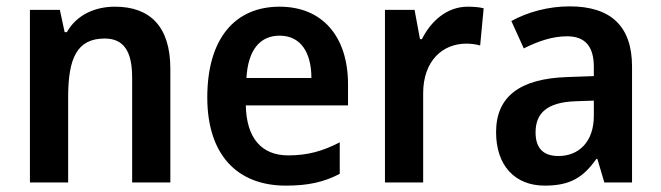

<svg xmlns="http://www.w3.org/2000/svg" viewBox="-20 -639 2076 603"><path d="M341 -618C279 -618 221 -593 190 -538H183L168 -608H74V-66H194V-333C194 -457 222 -518 309 -518C369 -518 395 -477 395 -396V-66H515V-423C515 -557 450 -618 341 -618Z M858 -618C718 -618 631 -518 631 -333C631 -155 723 -56 878 -56C948 -56 997 -67 1047 -93V-192C993 -164 946 -151 885 -151C801 -151 754 -206 752 -308H1073V-374C1073 -524 993 -618 858 -618ZM858 -527C926 -527 958 -472 958 -394H754C759 -484 798 -527 858 -527Z M1449 -618C1383 -618 1333 -572 1305 -516H1299L1282 -608H1189V-66H1309V-346C1309 -447 1369 -502 1445 -502C1457 -502 1477 -500 1488 -496L1499 -613C1484 -617 1464 -618 1449 -618Z M1769 -619C1702 -619 1637 -601 1586 -573L1625 -487C1671 -510 1715 -525 1761 -525C1816 -525 1845 -495 1845 -429V-400L1761 -397C1613 -392 1538 -336 1538 -224C1538 -119 1597 -56 1691 -56C1771 -56 1812 -82 1853 -140H1856L1878 -66H1965V-430C1965 -557 1898 -619 1769 -619ZM1788 -321 1845 -323V-275C1845 -194 1798 -149 1734 -149C1690 -149 1662 -170 1662 -223C1662 -282 1696 -318 1788 -321Z"/></svg>

Font: Noto Sans Malayalam UI SemiCondensed SemiBold
Style: Regular
Weight: 600
Width: 4
Designer: Jelle Bosma - Monotype Design Team
Foundry: Monotype Imaging Inc.
Version: Version 2.104